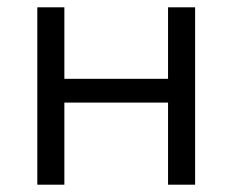

<svg xmlns="http://www.w3.org/2000/svg" viewBox="-20 -505 636 525"><path d="M82 0V-485H156V-289.5H439.5V-485H513.5V0H439.5V-224.5H156V0Z"/></svg>

Font: Geologica ExtraLight
Style: Regular
Weight: 200
Designer: Sindre Bremnes, Frode Helland
Foundry: Monokrom Skriftforlag AS
Version: Version 1.010; ttfautohint (v1.8.4.7-5d5b);gftools[0.9.28]